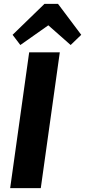

<svg xmlns="http://www.w3.org/2000/svg" viewBox="-20 -970 439 990"><path d="M288.3 -700 190.3 0H32.4L130.4 -700ZM44.9 -790.5 209.3 -950H279.1L398.9 -790.5L344.3 -737.9L189.9 -874.1H278.3L84.9 -737.9Z"/></svg>

Font: Pathway Extreme 8pt Thin
Style: Italic
Weight: 100
Italic angle: -8°
Designer: Eduardo Rodriguez Tunni
Foundry: Eduardo Rodriguez Tunni
Version: Version 1.000